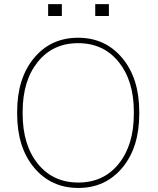

<svg xmlns="http://www.w3.org/2000/svg" viewBox="-20 -905 767 935"><path d="M63.5 0ZM658.2 -351.1Q658.2 -187 575.9 -88.4Q493.7 10.3 361.3 10.3Q228.5 10.3 146 -88.6Q63.5 -187.5 63.5 -351.1V-359.9Q63.5 -523.4 145.5 -622.3Q227.5 -721.2 360.4 -721.2Q492.7 -721.2 575.4 -622.3Q658.2 -523.4 658.2 -359.9ZM631.8 -360.8Q631.8 -511.7 557.9 -603.3Q483.9 -694.8 360.4 -694.8Q237.3 -694.8 163.8 -603.3Q90.3 -511.7 90.3 -360.8V-351.1Q90.3 -199.2 164.1 -107.7Q237.8 -16.1 361.3 -16.1Q484.9 -16.1 558.3 -107.7Q631.8 -199.2 631.8 -351.1ZM510.3 -827.1H443.8V-884.8H510.3ZM281.2 -827.1H214.4V-884.8H281.2Z"/></svg>

Font: TypoPRO Roboto Slab
Style: Thin
Weight: 250
Designer: Google
Version: Version 1.100263; 2013; ttfautohint (v0.94.20-1c74) -l 8 -r 